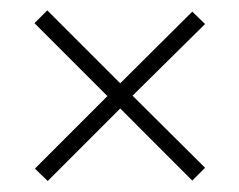

<svg xmlns="http://www.w3.org/2000/svg" viewBox="-20 -468 452 363"><path d="M70.2 -125.8 46 -149.2 183.1 -286.3 45.2 -424.2 69.4 -448.4 207.3 -310.5 343.5 -446 367.7 -422.6 230.6 -287.1 367.7 -150.8 343.5 -126.6 207.3 -262.9Z"/></svg>

Font: Playfair
Style: Regular
Weight: 400
Designer: Claus Eggers Sørensen
Foundry: Claus Eggers Sørensen
Version: Version 2.001;gftools[0.9.30]